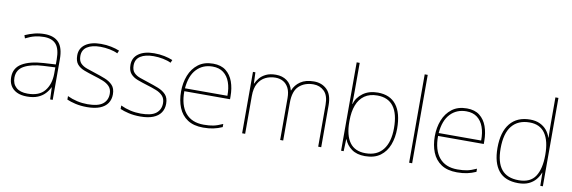

<svg xmlns="http://www.w3.org/2000/svg" viewBox="-54 -1188 4840 1626"><g transform="rotate(10 2366.0 -375.0)"><path d="M264 -537Q346 -537 387 -492.5Q428 -448 428 -350V0H406L402 -103H400Q386 -73 361.5 -47Q337 -21 299.5 -5.5Q262 10 208 10Q155 10 119.5 -7.5Q84 -25 66 -56Q48 -87 48 -129Q48 -208 114.5 -247.5Q181 -287 299 -294L402 -300V-343Q402 -433 368 -472.5Q334 -512 264 -512Q224 -512 186.5 -503Q149 -494 106 -472L97 -498Q137 -516 178.5 -526.5Q220 -537 264 -537ZM301 -270Q199 -265 137.5 -232Q76 -199 76 -129Q76 -76 110 -45.5Q144 -15 208 -15Q308 -15 354.5 -72Q401 -129 402 -220V-275Z M922 -134Q922 -90 900 -57.5Q878 -25 834 -7.5Q790 10 724 10Q669 10 624 -0.5Q579 -11 550 -24V-54Q590 -35 634 -25Q678 -15 724 -15Q815 -15 855 -47Q895 -79 895 -134Q895 -173 873.5 -196.5Q852 -220 815.5 -234.5Q779 -249 735 -262Q689 -276 650.5 -290.5Q612 -305 589.5 -331.5Q567 -358 567 -407Q567 -469 616 -503.5Q665 -538 749 -538Q796 -538 837 -529.5Q878 -521 909 -508L898 -483Q870 -497 829.5 -505Q789 -513 749 -513Q677 -513 635.5 -486.5Q594 -460 594 -407Q594 -366 614.5 -344.5Q635 -323 669.5 -311Q704 -299 744 -286Q788 -272 829 -256Q870 -240 896 -212.5Q922 -185 922 -134Z M1380 -134Q1380 -90 1358 -57.5Q1336 -25 1292 -7.5Q1248 10 1182 10Q1127 10 1082 -0.5Q1037 -11 1008 -24V-54Q1048 -35 1092 -25Q1136 -15 1182 -15Q1273 -15 1313 -47Q1353 -79 1353 -134Q1353 -173 1331.5 -196.5Q1310 -220 1273.5 -234.5Q1237 -249 1193 -262Q1147 -276 1108.5 -290.5Q1070 -305 1047.5 -331.5Q1025 -358 1025 -407Q1025 -469 1074 -503.5Q1123 -538 1207 -538Q1254 -538 1295 -529.5Q1336 -521 1367 -508L1356 -483Q1328 -497 1287.5 -505Q1247 -513 1207 -513Q1135 -513 1093.5 -486.5Q1052 -460 1052 -407Q1052 -366 1072.5 -344.5Q1093 -323 1127.5 -311Q1162 -299 1202 -286Q1246 -272 1287 -256Q1328 -240 1354 -212.5Q1380 -185 1380 -134Z M1714 -538Q1782 -538 1824 -505Q1866 -472 1886 -416.5Q1906 -361 1906 -291V-266H1513Q1512 -145 1566 -80Q1620 -15 1723 -15Q1771 -15 1805.5 -22Q1840 -29 1886 -50V-23Q1848 -6 1809.5 2Q1771 10 1723 10Q1640 10 1587.5 -25Q1535 -60 1510.5 -121Q1486 -182 1486 -259Q1486 -334 1511 -397.5Q1536 -461 1586.5 -499.5Q1637 -538 1714 -538ZM1714 -513Q1630 -513 1576.5 -456.5Q1523 -400 1514 -291H1879Q1880 -357 1862 -407Q1844 -457 1807 -485Q1770 -513 1714 -513Z M2581 -538Q2649 -538 2693 -495Q2737 -452 2737 -361V0H2711V-360Q2711 -440 2673.5 -476.5Q2636 -513 2581 -513Q2506 -513 2458 -469.5Q2410 -426 2410 -325V0H2384V-360Q2384 -414 2366.5 -447.5Q2349 -481 2320 -497Q2291 -513 2254 -513Q2208 -513 2169 -494Q2130 -475 2106.5 -433.5Q2083 -392 2083 -325V0H2057V-528H2078L2082 -432H2084Q2095 -457 2115 -481Q2135 -505 2169 -521.5Q2203 -538 2254 -538Q2309 -538 2348 -510Q2387 -482 2400 -429H2402Q2421 -478 2465.5 -508Q2510 -538 2581 -538Z M2934 -525Q2934 -501 2933.5 -466Q2933 -431 2932 -406H2934Q2951 -464 3002.5 -501.5Q3054 -539 3130 -539Q3235 -539 3289 -469.5Q3343 -400 3343 -266Q3343 -190 3319.5 -127.5Q3296 -65 3245.5 -27.5Q3195 10 3114 10Q3043 10 2998.5 -22.5Q2954 -55 2936 -104H2934L2930 0H2908V-760H2934ZM3130 -514Q3064 -514 3020.5 -483.5Q2977 -453 2955.5 -397Q2934 -341 2934 -263V-253Q2934 -137 2978.5 -76Q3023 -15 3114 -15Q3213 -15 3264.5 -80.5Q3316 -146 3316 -266Q3316 -389 3269.5 -451.5Q3223 -514 3130 -514Z M3519 0H3493V-760H3519Z M3896 -538Q3964 -538 4006 -505Q4048 -472 4068 -416.5Q4088 -361 4088 -291V-266H3695Q3694 -145 3748 -80Q3802 -15 3905 -15Q3953 -15 3987.5 -22Q4022 -29 4068 -50V-23Q4030 -6 3991.5 2Q3953 10 3905 10Q3822 10 3769.5 -25Q3717 -60 3692.5 -121Q3668 -182 3668 -259Q3668 -334 3693 -397.5Q3718 -461 3768.5 -499.5Q3819 -538 3896 -538ZM3896 -513Q3812 -513 3758.5 -456.5Q3705 -400 3696 -291H4061Q4062 -357 4044 -407Q4026 -457 3989 -485Q3952 -513 3896 -513Z M4432 10Q4318 10 4263 -58Q4208 -126 4208 -254Q4208 -391 4268 -464.5Q4328 -538 4440 -538Q4488 -538 4523.5 -521.5Q4559 -505 4582.5 -477Q4606 -449 4617 -414H4619Q4618 -448 4617.5 -480Q4617 -512 4617 -543V-760H4643V0H4621L4619 -113H4617Q4605 -80 4581.5 -52Q4558 -24 4521.5 -7Q4485 10 4432 10ZM4432 -15Q4532 -15 4574.5 -80.5Q4617 -146 4617 -263V-266Q4617 -386 4573 -449.5Q4529 -513 4440 -513Q4341 -513 4288 -448.5Q4235 -384 4235 -254Q4235 -134 4283.5 -74.5Q4332 -15 4432 -15Z"/></g></svg>

Font: Noto Sans Armenian Thin
Style: Regular
Weight: 250
Version: Version 2.007